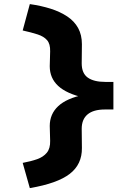

<svg xmlns="http://www.w3.org/2000/svg" viewBox="-20 -726 689 951"><path d="M127.7 205.7 92.4 80.8Q133.6 73.1 164 62.4Q194.4 51.7 211.9 30.5Q229.4 9.2 228.4 -28.5L226.4 -102Q226.4 -161 268.2 -200.1Q310.1 -239.3 396 -256.7L396.4 -242.3Q310.1 -261.7 268.2 -300.4Q226.4 -339 226.4 -398L228.4 -471.5Q229.4 -508.5 213.1 -527.1Q196.8 -545.7 166.4 -555.5Q136 -565.4 92.4 -575.1L127.7 -705.7Q184 -697.7 230.8 -682.9Q277.7 -668 313 -644.6Q348.3 -621.1 367 -587.1Q385.7 -553 385.7 -507L384.7 -412Q384.7 -363 414.8 -341.6Q444.9 -320.3 501.5 -320.3H541.7V-183.7H499.5Q442.9 -183.7 413.8 -159.4Q384.7 -135 384.7 -88L385.7 7Q386.7 88 325.3 135.3Q263.8 182.6 127.7 205.7Z"/></svg>

Font: Lexend Mega
Style: Regular
Weight: 400
Designer: Bonnie Shaver-Troup, Thomas Jockin
Foundry: Lexend
Version: Version 1.007